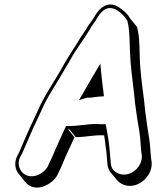

<svg xmlns="http://www.w3.org/2000/svg" viewBox="-20 -725 752 861"><path d="M447 -118C450 -101 452 -84 454 -65L457 -45C459 -28 459 -15 461 1L462 13C464 27 468 39 476 48L505 83C510 89 516 94 523 98C586 135 667 70 660 1L658 -11C654 -43 654 -73 649 -104C642 -146 637 -180 631 -228C625 -296 614 -355 609 -424C604 -485 609 -556 594 -605L565 -640L556 -654C549 -664 541 -671 530 -680C511 -695 484 -716 448 -698C432 -690 416 -673 402 -648C397 -638 382 -619 377 -612C362 -585 344 -563 328 -535C300 -492 275 -452 249 -405C216 -348 179 -296 152 -234C126 -179 101 -125 77 -68L65 -40L59 -29C41 5 48 36 65 56L94 92C136 143 215 104 238 59L243 48C248 39 254 25 262 6C277 -32 299 -74 314 -110L285 -145H291L320 -110C366 -110 403 -121 447 -118ZM414 -169C370 -169 335 -160 293 -160H276L271 -149C256 -114 234 -70 219 -32C211 -14 205 -1 200 8L195 20C180 49 139 75 101 62C74 53 51 16 72 -24L79 -36L91 -64C115 -121 139 -174 166 -230C192 -291 229 -342 262 -400C272 -418 281 -433 290 -447C318 -502 360 -552 390 -606C395 -614 409 -631 415 -643C429 -666 441 -678 453 -684C489 -702 528 -664 543 -644L551 -632C564 -586 560 -517 565 -455C570 -385 580 -327 586 -259C592 -211 598 -177 605 -135C610 -105 610 -74 614 -41L616 -30C621 30 553 79 503 49C487 40 479 27 477 9L476 -3C474 -19 474 -31 472 -49L470 -69C467 -100 461 -128 456 -158L454 -168H438C431 -168 422 -168 414 -169ZM367 -286C368 -286 371 -287 371 -287C391 -286 411 -291 427 -292L446 -293L444 -311C440 -340 437 -368 434 -397L430 -440L406 -399C388 -369 370 -338 352 -306L334 -276Z"/></svg>

Font: Blanket
Style: PosterObl
Weight: 900
Foundry: Cannot Into Space Fonts
Version: Version 0.9